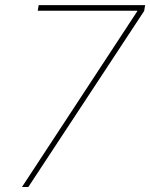

<svg xmlns="http://www.w3.org/2000/svg" viewBox="-20 -748 601 768"><path d="M67.9 0 528.8 -702.6 529.3 -705.1H130.9L134.8 -727.5H560.5L556.6 -704.1L93.3 0Z"/></svg>

Font: Inter 16pt Thin
Style: Italic
Weight: 250
Italic angle: -9.3988°
Version: Version 4.001;git-66647c0bb